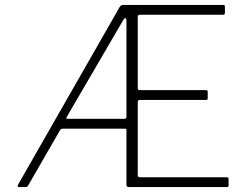

<svg xmlns="http://www.w3.org/2000/svg" viewBox="-20 -762 1003 782"><path d="M903 -40Q911 -40 911 -33V-7Q911 -3 909.5 -1.5Q908 0 904 0H504Q495 0 495 -10V-233Q495 -238 490 -238H236Q228 -238 224 -231L95 -7Q93 -3 90.5 -1.5Q88 0 83 0H58Q54 0 52.5 -2.5Q51 -5 53 -9L466 -731Q469 -737 473 -739.5Q477 -742 484 -742H889Q896 -742 896 -735V-709Q896 -702 888 -702H550Q541 -702 541 -693V-402Q541 -395 550 -395H819Q826 -395 826 -388V-362Q826 -358 824.5 -356.5Q823 -355 818 -355H550Q541 -355 541 -346V-49Q541 -40 550 -40H903ZM487 -278Q495 -278 495 -287V-678Q494 -688 490 -688Q486 -688 480 -677L252 -286Q247 -278 255 -278H487Z"/></svg>

Font: Libre Franklin Thin
Style: Regular
Weight: 100
Designer: Pablo Impallari, Rodrigo Fuenzalida, Nhung Nguyen
Foundry: Impallari Type
Version: Version 3.000